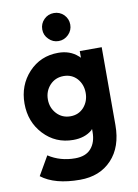

<svg xmlns="http://www.w3.org/2000/svg" viewBox="-101 -801 775 1080"><g transform="rotate(-10 286.5 -260.5)"><path d="M364 -655.3Q364 -688.3 340.7 -712.3Q317 -735.3 284 -735.3Q250.7 -735.3 227.7 -712.3Q204 -688.7 204 -655.3Q204 -622.3 227.7 -599.3Q251 -575.3 284 -575.3Q316.7 -575.3 340.7 -599.3Q364 -622.7 364 -655.3ZM276.3 -376.7Q323 -376.7 353 -344Q382.7 -310 382.7 -262Q382.7 -214.3 353 -180.3Q323 -147 276.3 -147Q229 -147 198 -180.3Q166.7 -214.3 166.7 -262Q166.7 -309.7 198 -343.7Q229.3 -376.7 276.3 -376.7ZM269 -510.7Q167.7 -510.7 100.3 -438.7Q33.3 -366.3 33.3 -262Q33.3 -157.3 100.3 -85.7Q168 -13.3 269 -13.3Q334.3 -13.3 376.3 -48.3Q378 -50.7 379.5 -52.2Q381 -53.7 382.7 -55.7V-39.3Q382.7 21 351.7 56Q321.7 90.3 261 90.3Q176 90.3 109 46.7L46.7 154.7Q123.3 214 267 214Q380.7 214 448.3 142Q516 70.3 516 -54.7V-499.3H390.7V-461Q388.3 -464 385.5 -466.5Q382.7 -469 380.3 -471Q336.3 -510.7 269 -510.7Z"/></g></svg>

Font: Unageo Variable
Style: Regular
Weight: 300
Designer: Richard Sepsi
Foundry: Richard Sepsi
Version: Version 2.200